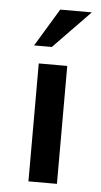

<svg xmlns="http://www.w3.org/2000/svg" viewBox="-48 -646 355 678"><g transform="rotate(5 129.5 -307.0)"><path d="M79 -418H180V0H79ZM250 -614 120 -480H57L138 -614Z"/></g></svg>

Font: Reem Kufi Fun
Style: Regular
Weight: 400
Designer: Khaled Hosny
Version: Version 1.005